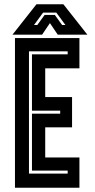

<svg xmlns="http://www.w3.org/2000/svg" viewBox="-20 -878 442 898"><path d="M50 0V-700H351.5V-558.5H191.5V-424H317V-282.5H191.5V-141.5H351.5V0ZM115.5 -66H296.5V-80H129.5V-346.5H261.5V-360.5H129.5V-624H296.5V-638H115.5ZM150.5 -858H276.5L388.5 -716H250L213.5 -770L177 -716H38.5ZM181.5 -819 139 -761H154.5L188.5 -808H236.5L270.5 -761H286L243.5 -819Z"/></svg>

Font: Tourney Condensed Regular
Style: Bold
Weight: 700
Width: 3
Designer: Tyler Finck
Foundry: Etcetera Type Co
Version: Version 1.010; ttfautohint (v1.8.3)